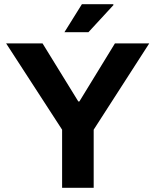

<svg xmlns="http://www.w3.org/2000/svg" viewBox="-20 -892 739 912"><path d="M275 0V-276L9 -686H182L352 -410H357L526 -686H689L425 -276V0ZM286 -739 369 -872H518L519 -868L400 -739Z"/></svg>

Font: Archivo SemiBold
Style: Bold
Weight: 700
Version: Version 2.001